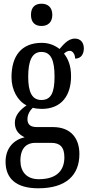

<svg xmlns="http://www.w3.org/2000/svg" viewBox="-20 -778 478 1035"><path d="M204 -638C235 -638 262 -655 262 -698C262 -741 235 -758 204 -758C171 -758 147 -741 147 -698C147 -655 171 -638 204 -638ZM186 237C337 237 408 166 408 52C408 -28 366 -93 265 -93H179C148 -93 128 -104 128 -135C128 -164 144 -185 157 -197C168 -193 193 -191 205 -191C313 -191 363 -265 363 -367C363 -427 346 -462 325 -489C334 -497 343 -504 357 -504C371 -504 385 -486 385 -462C418 -462 432 -488 432 -517C432 -546 416 -570 384 -570C344 -570 318 -532 301 -514C276 -533 246 -547 205 -547C96 -547 42 -477 42 -362C42 -293 75 -234 123 -210C88 -186 60 -156 60 -116C60 -72 87 -50 113 -38C58 -26 10 17 10 94C10 185 68 237 186 237ZM203 -239C153 -239 132 -281 132 -364C132 -451 153 -498 203 -498C255 -498 274 -453 274 -365C274 -280 256 -239 203 -239ZM189 188C122 188 90 146 90 88C90 13 131 -8 169 -8H255C302 -8 327 13 327 70C327 136 291 188 189 188Z"/></svg>

Font: Noto Serif Armenian ExtraCondensed Medium
Style: Regular
Weight: 500
Width: 2
Designer: Monotype Design Team
Foundry: Monotype Imaging Inc.
Version: Version 2.008